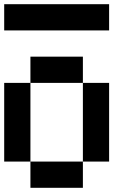

<svg xmlns="http://www.w3.org/2000/svg" viewBox="-20 -895 665 915"><path d="M0 -125V-500H125V-125ZM0 -750V-875H500V-750ZM125 -125H375V0H125ZM125 -500V-625H375V-500ZM375 -125V-500H500V-125Z"/></svg>

Font: Galmuri7 Regular
Style: Regular
Weight: 400
Designer: Lee Minseo (quiple)
Version: Version 2.399;hotconv 1.1.1;makeotfexe 2.6.0 DEVELOPMENT